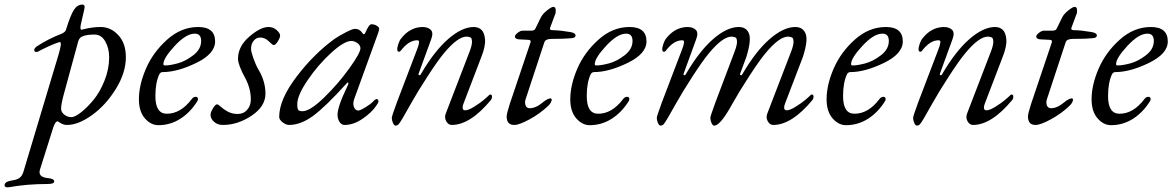

<svg xmlns="http://www.w3.org/2000/svg" viewBox="-120 -532 5123 839"><path d="M357 -282Q357 -321 340 -351Q323 -381 293 -381Q256 -381 238 -372Q224 -366 219 -341L158 -117Q147 -76 147 -57Q147 -42 161 -31Q175 -20 192 -20Q207 -20 234 -41Q261 -62 289 -96Q317 -130 337 -180.5Q357 -231 357 -282ZM-80 286Q-100 289 -100 277Q-100 262 -70 257Q-47 254 -35.5 246Q-24 238 -18 220L136 -294Q152 -348 142 -348Q140 -348 136 -347Q100 -335 47 -307Q43 -304 37 -305Q31 -306 30 -311Q27 -321 45 -332Q91 -362 150 -385Q165 -392 168 -401Q188 -466 203 -489Q218 -512 240 -512Q254 -512 248 -490L233 -424Q229 -402 236 -402Q237 -402 248.5 -405Q260 -408 279.5 -411Q299 -414 320 -414Q364 -414 397 -378.5Q430 -343 430 -282Q430 -214 386 -143Q342 -72 282 -29Q222 14 173 14Q158 14 145 6L132 -2Q122 -2 113 24L55 208Q44 241 87 246Q117 248 117 261Q117 272 88 272Q-2 272 -80 286Z M572 15Q539 15 513 -15Q487 -45 487 -98Q487 -161 518 -232.5Q549 -304 610.5 -359Q672 -414 746 -414Q820 -414 820 -351Q820 -297 737.5 -257Q655 -217 591 -217Q581 -217 576 -207Q559 -171 559 -112Q559 -35 609 -35Q669 -35 717 -98Q725 -109 735 -109Q745 -109 745 -99Q745 -94 743 -91Q712 -41 668 -13Q624 15 572 15ZM731 -385Q693 -385 643.5 -331.5Q594 -278 594 -252Q594 -246 601 -246Q622 -246 656 -255Q690 -264 724.5 -290.5Q759 -317 759 -353Q759 -385 731 -385Z M1053 -414Q1074 -414 1089 -400.5Q1104 -387 1104 -377Q1104 -367 1094 -351Q1084 -335 1076 -335Q1071 -335 1054.5 -351.5Q1038 -368 1017 -368Q1000 -368 988.5 -354Q977 -340 977 -319Q977 -306 987.5 -276.5Q998 -247 1010 -227Q1040 -176 1040 -123Q1040 -67 979.5 -26.5Q919 14 854 14Q830 14 815 0Q800 -14 800 -30Q800 -41 810.5 -58.5Q821 -76 828 -76Q834 -76 845 -65.5Q856 -55 875 -44.5Q894 -34 919 -34Q944 -34 959.5 -51.5Q975 -69 976 -94Q977 -143 952 -190Q920 -249 920 -275Q920 -329 969 -371.5Q1018 -414 1053 -414Z M1386 14Q1372 14 1363.5 0.5Q1355 -13 1355 -30Q1355 -66 1397 -153Q1407 -173 1399 -171Q1397 -171 1395 -168Q1302 -65 1248 -25.5Q1194 14 1143 14Q1130 14 1115 2.5Q1100 -9 1100 -21Q1100 -97 1176 -197Q1252 -297 1342 -362Q1364 -377 1392.5 -391.5Q1421 -406 1431 -406Q1452 -406 1464 -387Q1470 -377 1476 -388Q1492 -426 1503 -426Q1516 -426 1526.5 -419.5Q1537 -413 1537 -406Q1537 -400 1530 -381L1427 -97Q1421 -78 1427 -63.5Q1433 -49 1446 -49Q1454 -49 1477.5 -63.5Q1501 -78 1510 -88Q1515 -95 1523 -98.5Q1531 -102 1534 -90Q1534 -83 1524 -70Q1505 -41 1465 -13.5Q1425 14 1386 14ZM1415 -353Q1384 -353 1327 -301Q1270 -249 1224.5 -182Q1179 -115 1179 -77Q1179 -57 1183.5 -51.5Q1188 -46 1202 -46Q1235 -46 1297 -106.5Q1359 -167 1407 -234Q1455 -301 1455 -321Q1455 -334 1442 -343.5Q1429 -353 1415 -353Z M1828 -36 1933 -309Q1943 -336 1942.5 -350.5Q1942 -365 1936.5 -368Q1931 -371 1921 -372Q1881 -374 1818 -297Q1793 -267 1748.5 -198.5Q1704 -130 1675 -78Q1631 2 1621 12Q1615 17 1609 17Q1602 17 1597 5Q1592 -7 1592 -17Q1592 -24 1614 -84L1701 -312Q1706 -324 1708 -331.5Q1710 -339 1711 -345Q1712 -351 1710 -353.5Q1708 -356 1703 -356Q1666 -356 1631 -310Q1627 -305 1622 -306Q1617 -307 1616 -314Q1615 -323 1620.5 -339.5Q1626 -356 1633 -364Q1671 -413 1726 -414Q1750 -414 1762.5 -401.5Q1775 -389 1764 -360L1710 -212Q1707 -205 1711.5 -203.5Q1716 -202 1719 -208Q1778 -309 1838.5 -361.5Q1899 -414 1950 -414Q1971 -414 1984 -401.5Q1997 -389 1999.5 -359.5Q2002 -330 1983 -282L1908 -86Q1893 -50 1913 -50Q1927 -50 1952.5 -66Q1978 -82 1994 -95.5Q2010 -109 2019 -118Q2020 -119 2022 -119Q2030 -119 2030 -110Q2030 -102 2026 -96Q1935 14 1854 14Q1839 14 1830 -2Q1821 -18 1828 -36Z M2274 -68Q2239 -35 2194 -10.5Q2149 14 2127 14Q2094 14 2094 -23Q2094 -36 2108 -79L2198 -346Q2202 -358 2188 -358L2148 -360Q2130 -361 2130 -374Q2130 -376 2134.5 -381.5Q2139 -387 2147.5 -392.5Q2156 -398 2164 -398H2200Q2210 -398 2214.5 -401Q2219 -404 2224 -416L2244 -457Q2252 -472 2271 -487Q2290 -502 2298 -502Q2308 -502 2308.5 -488Q2309 -474 2306 -470L2284 -411Q2282 -405 2285 -402.5Q2288 -400 2297 -400Q2324 -400 2372 -392Q2395 -388 2395 -377Q2395 -366 2376 -365Q2346 -362 2290 -362Q2264 -362 2259 -348L2177 -99Q2172 -85 2176.5 -72Q2181 -59 2195 -59Q2200 -59 2205 -60Q2210 -61 2213.5 -62Q2217 -63 2222.5 -65.5Q2228 -68 2230.5 -69.5Q2233 -71 2239 -75Q2245 -79 2246.5 -80.5Q2248 -82 2255 -87Q2262 -92 2263 -93Q2287 -108 2291 -98Q2291 -84 2274 -68Z M2457 15Q2424 15 2398 -15Q2372 -45 2372 -98Q2372 -161 2403 -232.5Q2434 -304 2495.5 -359Q2557 -414 2631 -414Q2705 -414 2705 -351Q2705 -297 2622.5 -257Q2540 -217 2476 -217Q2466 -217 2461 -207Q2444 -171 2444 -112Q2444 -35 2494 -35Q2554 -35 2602 -98Q2610 -109 2620 -109Q2630 -109 2630 -99Q2630 -94 2628 -91Q2597 -41 2553 -13Q2509 15 2457 15ZM2616 -385Q2578 -385 2528.5 -331.5Q2479 -278 2479 -252Q2479 -246 2486 -246Q2507 -246 2541 -255Q2575 -264 2609.5 -290.5Q2644 -317 2644 -353Q2644 -385 2616 -385Z M3091 -309Q3101 -336 3100.5 -350.5Q3100 -365 3094.5 -368Q3089 -371 3079 -372Q3039 -374 2976 -297Q2951 -267 2906.5 -198.5Q2862 -130 2833 -78Q2789 2 2779 12Q2773 17 2767 17Q2760 17 2755 5Q2750 -7 2750 -17Q2750 -24 2772 -84L2859 -312Q2864 -324 2866 -331.5Q2868 -339 2869 -345Q2870 -351 2868 -353.5Q2866 -356 2861 -356Q2824 -356 2789 -310Q2785 -305 2780 -306Q2775 -307 2774 -314Q2773 -323 2778.5 -339.5Q2784 -356 2791 -364Q2829 -413 2884 -414Q2908 -414 2920.5 -401.5Q2933 -389 2922 -360L2868 -212Q2865 -205 2869.5 -203.5Q2874 -202 2877 -208Q2936 -309 2996.5 -361.5Q3057 -414 3108 -414Q3142 -414 3153 -385Q3164 -356 3141 -282L3115 -212Q3112 -205 3116.5 -203.5Q3121 -202 3124 -208Q3183 -309 3243.5 -361.5Q3304 -414 3355 -414Q3389 -414 3400.5 -384.5Q3412 -355 3388 -282L3313 -86Q3298 -50 3318 -50Q3332 -50 3357.5 -66Q3383 -82 3399 -95.5Q3415 -109 3424 -118Q3425 -119 3427 -119Q3435 -119 3435 -110Q3435 -102 3431 -96Q3340 14 3259 14Q3244 14 3235 -2Q3226 -18 3233 -36L3338 -309Q3348 -336 3347.5 -350.5Q3347 -365 3341.5 -368Q3336 -371 3326 -372Q3286 -374 3223 -297Q3198 -267 3153.5 -198.5Q3109 -130 3080 -78Q3028 17 3001 17Q2994 17 2989 5Q2984 -7 2984 -17Q2984 -24 3006 -84Z M3577 15Q3544 15 3518 -15Q3492 -45 3492 -98Q3492 -161 3523 -232.5Q3554 -304 3615.5 -359Q3677 -414 3751 -414Q3825 -414 3825 -351Q3825 -297 3742.5 -257Q3660 -217 3596 -217Q3586 -217 3581 -207Q3564 -171 3564 -112Q3564 -35 3614 -35Q3674 -35 3722 -98Q3730 -109 3740 -109Q3750 -109 3750 -99Q3750 -94 3748 -91Q3717 -41 3673 -13Q3629 15 3577 15ZM3736 -385Q3698 -385 3648.5 -331.5Q3599 -278 3599 -252Q3599 -246 3606 -246Q3627 -246 3661 -255Q3695 -264 3729.5 -290.5Q3764 -317 3764 -353Q3764 -385 3736 -385Z M4106 -36 4211 -309Q4221 -336 4220.5 -350.5Q4220 -365 4214.5 -368Q4209 -371 4199 -372Q4159 -374 4096 -297Q4071 -267 4026.5 -198.5Q3982 -130 3953 -78Q3909 2 3899 12Q3893 17 3887 17Q3880 17 3875 5Q3870 -7 3870 -17Q3870 -24 3892 -84L3979 -312Q3984 -324 3986 -331.5Q3988 -339 3989 -345Q3990 -351 3988 -353.5Q3986 -356 3981 -356Q3944 -356 3909 -310Q3905 -305 3900 -306Q3895 -307 3894 -314Q3893 -323 3898.5 -339.5Q3904 -356 3911 -364Q3949 -413 4004 -414Q4028 -414 4040.5 -401.5Q4053 -389 4042 -360L3988 -212Q3985 -205 3989.5 -203.5Q3994 -202 3997 -208Q4056 -309 4116.5 -361.5Q4177 -414 4228 -414Q4249 -414 4262 -401.5Q4275 -389 4277.5 -359.5Q4280 -330 4261 -282L4186 -86Q4171 -50 4191 -50Q4205 -50 4230.5 -66Q4256 -82 4272 -95.5Q4288 -109 4297 -118Q4298 -119 4300 -119Q4308 -119 4308 -110Q4308 -102 4304 -96Q4213 14 4132 14Q4117 14 4108 -2Q4099 -18 4106 -36Z M4552 -68Q4517 -35 4472 -10.5Q4427 14 4405 14Q4372 14 4372 -23Q4372 -36 4386 -79L4476 -346Q4480 -358 4466 -358L4426 -360Q4408 -361 4408 -374Q4408 -376 4412.5 -381.5Q4417 -387 4425.5 -392.5Q4434 -398 4442 -398H4478Q4488 -398 4492.5 -401Q4497 -404 4502 -416L4522 -457Q4530 -472 4549 -487Q4568 -502 4576 -502Q4586 -502 4586.5 -488Q4587 -474 4584 -470L4562 -411Q4560 -405 4563 -402.5Q4566 -400 4575 -400Q4602 -400 4650 -392Q4673 -388 4673 -377Q4673 -366 4654 -365Q4624 -362 4568 -362Q4542 -362 4537 -348L4455 -99Q4450 -85 4454.5 -72Q4459 -59 4473 -59Q4478 -59 4483 -60Q4488 -61 4491.5 -62Q4495 -63 4500.5 -65.5Q4506 -68 4508.5 -69.5Q4511 -71 4517 -75Q4523 -79 4524.5 -80.5Q4526 -82 4533 -87Q4540 -92 4541 -93Q4565 -108 4569 -98Q4569 -84 4552 -68Z M4735 15Q4702 15 4676 -15Q4650 -45 4650 -98Q4650 -161 4681 -232.5Q4712 -304 4773.5 -359Q4835 -414 4909 -414Q4983 -414 4983 -351Q4983 -297 4900.5 -257Q4818 -217 4754 -217Q4744 -217 4739 -207Q4722 -171 4722 -112Q4722 -35 4772 -35Q4832 -35 4880 -98Q4888 -109 4898 -109Q4908 -109 4908 -99Q4908 -94 4906 -91Q4875 -41 4831 -13Q4787 15 4735 15ZM4894 -385Q4856 -385 4806.5 -331.5Q4757 -278 4757 -252Q4757 -246 4764 -246Q4785 -246 4819 -255Q4853 -264 4887.5 -290.5Q4922 -317 4922 -353Q4922 -385 4894 -385Z"/></svg>

Font: EB Garamond 12
Style: Italic
Weight: 400
Italic angle: -17°
Version: Version 0.016; ttfautohint (v1.8.4)